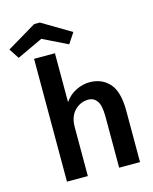

<svg xmlns="http://www.w3.org/2000/svg" viewBox="-183 -930 807 1013"><g transform="rotate(-15 221.0 -424.0)"><path d="M55 0V-671H169V-404Q194 -440 231 -458Q268 -476 305 -476Q372 -476 413 -430.5Q454 -385 454 -281V0H340V-279Q340 -340 322.5 -364.5Q305 -389 275 -389Q232 -389 200.5 -357Q169 -325 169 -267V0ZM-22 -697 -58 -752 103 -848H134L292 -754L254 -697L119 -763Z"/></g></svg>

Font: Inconsolata
Style: Bold
Weight: 700
Monospace: yes
Designer: Raph Levien, Cyreal, Brenton Simpson
Foundry: Raph Levien, Cyreal, Google
Version: Version 3.100; ttfautohint (v1.8.4.7-5d5b)